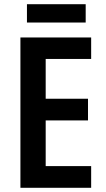

<svg xmlns="http://www.w3.org/2000/svg" viewBox="-20 -892 503 912"><path d="M387 -872H108V-785H387ZM413 0V-103H197V-320H398V-423H197V-612H413V-714H77V0Z"/></svg>

Font: Noto Sans Telugu Condensed SemiBold
Style: Regular
Weight: 600
Width: 3
Designer: Jelle Bosma - Monotype Design Team
Foundry: Monotype Imaging Inc.
Version: Version 2.005